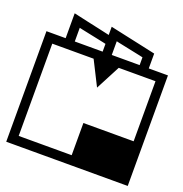

<svg xmlns="http://www.w3.org/2000/svg" viewBox="-131 -692 754 790"><g transform="rotate(20 246.0 -296.5)"><path d="M266 0Q266 0 266 0Q266 0 266 0Q266 0 266 0Q266 0 266 0Q266 0 266 0Q266 0 266 0Q264 0 242.5 0Q221 0 188.5 0Q156 0 120 0Q84 0 52 0Q20 0 0 0Q-20 0 -20 0Q-20 0 -20 0Q-20 0 -20 0Q-20 0 -20 0V-258H20V-40Q20 -40 20 -40Q20 -40 20 -40Q20 -40 20 -40Q20 -40 37.5 -40Q55 -40 78 -40Q101 -40 118.5 -40Q136 -40 136 -40Q136 -40 136 -40Q136 -40 136 -40Q136 -40 136 -40Q136 -40 136 -40Q136 -40 136 -40Q136 -40 153.5 -40Q171 -40 194 -40Q217 -40 234.5 -40Q252 -40 252 -40Q252 -40 252 -40Q252 -40 252 -40Q252 -40 252 -42.5Q252 -45 252 -57.5Q252 -70 252 -99Q252 -128 252 -181Q252 -181 252 -181Q252 -181 252 -181Q252 -181 252 -181Q252 -181 252 -181Q252 -181 252 -181Q252 -181 274.2 -181Q296.5 -181 329.2 -181Q362 -181 394.8 -181Q427.5 -181 449.8 -181Q472 -181 472 -181Q472 -181 472 -181Q472 -181 472 -181Q472 -181 472 -181Q472 -181 472 -181Q472 -181 472 -181Q472 -181 472 -197Q472 -213 472 -236.5Q472 -260 472 -283.5Q472 -307 472 -323Q472 -339 472 -339Q472 -339 472 -339Q472 -339 472 -339Q472 -339 472 -339Q472 -339 472 -339Q472 -339 472 -339H512V0Q512 0 494.8 0Q477.5 0 450 0Q422.5 0 391.2 0Q360 0 332 0Q304 0 285.8 0Q267.5 0 266 0Q266 0 266 0Q266 0 266 0Q266 0 266 0Q266 0 266 0ZM-20 -235Q-20 -235 -20 -253Q-20 -271 -20 -299.2Q-20 -327.5 -20 -359.5Q-20 -391.5 -20 -419.8Q-20 -448 -20 -466Q-20 -484 -20 -484Q-20 -484 -20 -484Q-20 -484 -20 -484Q-20 -484 -20 -484Q-20 -484 -0.2 -484Q19.5 -484 51 -484Q82.5 -484 117.5 -484Q152.5 -484 184 -484Q215.5 -484 235.2 -484Q255 -484 255 -484Q255 -484 255 -484Q255 -484 255 -484Q255 -484 255 -484Q255 -484 255 -484Q255 -484 255 -484Q255 -484 255 -484Q255 -484 255 -484Q255 -484 255 -484Q255 -484 255 -484Q255 -478.5 255 -465Q255 -451.5 255 -434Q255 -416.5 255 -398Q255 -379.5 255 -363.2Q255 -347 255 -337Q255 -337 246.8 -353.2Q238.5 -369.5 228 -390.5Q217.5 -411.5 209.2 -427.8Q201 -444 201 -444Q201 -444 182.8 -444Q164.5 -444 137.5 -444Q110.5 -444 83.5 -444Q56.5 -444 38.2 -444Q20 -444 20 -444Q20 -444 20 -444Q20 -444 20 -444Q20 -444 20 -444Q20 -444 20 -444Q20 -444 20 -444Q20 -444 20 -444Q20 -444 20 -444Q20 -444 20 -444Q20 -444 20 -444Q20 -444 20 -444Q20 -444 20 -444Q20 -444 20 -423Q20 -402 20 -370.8Q20 -339.5 20 -308.2Q20 -277 20 -256Q20 -235 20 -235ZM512 -283H472Q472 -283 472 -283Q472 -283 472 -283Q472 -283 472 -283Q472 -283 472 -283Q472 -283 472 -284.5Q472 -286 472 -293.2Q472 -300.5 472 -317.5Q472 -334.5 472 -365Q472 -395.5 472 -444Q472 -444 472 -444Q472 -444 472 -444Q472 -444 472 -444Q472 -444 472 -444Q472 -444 460.2 -444Q448.5 -444 430.2 -444Q412 -444 391.5 -444Q371 -444 352.8 -444Q334.5 -444 322.8 -444Q311 -444 311 -444Q311 -444 302.5 -427.8Q294 -411.5 283 -390.5Q272 -369.5 263.5 -353.2Q255 -337 255 -337Q255 -337 255 -337Q255 -337 255 -337Q255 -337 255 -337Q255 -337 252.8 -353.2Q250.5 -369.5 247.8 -390.5Q245 -411.5 242.8 -427.8Q240.5 -444 240.5 -444Q240.5 -444 240.5 -448Q240.5 -452 240.5 -458Q240.5 -464 240.5 -470Q240.5 -476 240.5 -480Q240.5 -484 240.5 -484Q240.5 -484 240.5 -484Q240.5 -484 240.5 -484Q240.5 -484 240.5 -484Q240.5 -484 240.5 -484Q240.5 -484 260 -484Q279.5 -484 310.5 -484Q341.5 -484 376.2 -484Q411 -484 442 -484Q473 -484 492.5 -484Q512 -484 512 -484Q512 -484 512 -484Q512 -484 512 -484Q512 -484 512 -484Q512 -484 512 -484Q512 -484 512 -484Q512 -484 512 -484Q512 -484 512 -484Q512 -484 512 -484Q512 -484 512 -484Q512 -484 512 -484Q512 -484 512 -484Q512 -484 512 -484Q512 -484 512 -469.5Q512 -455 512 -432Q512 -409 512 -383.5Q512 -358 512 -335Q512 -312 512 -297.5Q512 -283 512 -283ZM428 -464H388Q388 -464 388 -477.5Q388 -491 388 -504.5Q388 -518 388 -518Q388 -518 388 -518Q388 -518 388 -518Q388 -518 375.8 -520.8Q363.5 -523.5 345.2 -527.2Q327 -531 308.8 -534.8Q290.5 -538.5 278.2 -541.2Q266 -544 266 -544Q266 -544 266 -544Q266 -544 266 -544Q266 -544 266 -532Q266 -520 266 -504Q266 -488 266 -476Q266 -464 266 -464H248L226 -548Q226 -548 226 -554.8Q226 -561.5 226 -570.5Q226 -579.5 226 -586.2Q226 -593 226 -593Q226 -593 226 -593Q226 -593 226 -593Q226 -593 246.5 -588.5Q267 -584 297 -577.5Q327 -571 357 -564.5Q387 -558 407.5 -553.5Q428 -549 428 -549Q428 -549 428 -549Q428 -549 428 -549Q428 -549 428 -536.2Q428 -523.5 428 -506.5Q428 -489.5 428 -476.8Q428 -464 428 -464ZM248 -464H226Q226 -464 226 -477.5Q226 -491 226 -504.5Q226 -518 226 -518Q226 -518 226 -518Q226 -518 226 -518Q226 -518 213.8 -520.8Q201.5 -523.5 183.2 -527.2Q165 -531 146.8 -534.8Q128.5 -538.5 116.2 -541.2Q104 -544 104 -544Q104 -544 104 -544Q104 -544 104 -544Q104 -544 104 -532Q104 -520 104 -504Q104 -488 104 -476Q104 -464 104 -464H64Q64 -464 64 -477Q64 -490 64 -509.2Q64 -528.5 64 -547.8Q64 -567 64 -580Q64 -593 64 -593Q64 -593 64 -593Q64 -593 64 -593Q64 -593 82.5 -588.8Q101 -584.5 128.5 -578.5Q156 -572.5 183.5 -566.5Q211 -560.5 229.5 -556.2Q248 -552 248 -552Q248 -552 248 -552Q248 -552 248 -552Q248 -552 248 -538.8Q248 -525.5 248 -508Q248 -490.5 248 -477.2Q248 -464 248 -464Z"/></g></svg>

Font: Honk
Style: Regular
Weight: 400
Designer: Noopur Datye & Yesha Goshar
Foundry: Ek Type
Version: Version 1.000